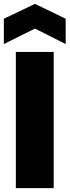

<svg xmlns="http://www.w3.org/2000/svg" viewBox="-26 -974 360 994"><path d="M252 -705V0H56V-705ZM155 -826 -6 -746V-877L155 -954L314 -877V-746Z"/></svg>

Font: Fz Poppins ExtBd
Style: Regular
Weight: 800
Designer: Ninad Kale (Devanagari), Jonny Pinhorn (Latin)
Foundry: Indian Type Foundry
Version: Vit hóa bi Vntype.Com & FontZin.Com